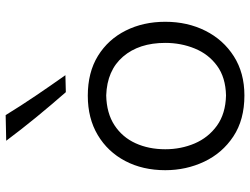

<svg xmlns="http://www.w3.org/2000/svg" viewBox="-120 -732 863 662"><g transform="rotate(-90 311.0 -400.5)"><path d="M313.5 11.2Q229.5 11.2 172.1 -26.9Q114.7 -64.9 85.2 -127.2Q55.7 -189.5 55.7 -261.7Q55.7 -339.4 87.4 -399.7Q119.1 -460 176.8 -494.4Q234.4 -528.8 312.5 -528.8Q393.1 -528.8 450 -493.7Q506.8 -458.5 537.1 -397.9Q567.4 -337.4 567.4 -261.7Q567.4 -185.1 536.4 -123.3Q505.4 -61.5 448.2 -25.1Q391.1 11.2 313.5 11.2ZM313.5 -52.2Q376 -53.7 416 -83.3Q456.1 -112.8 475.3 -160.2Q494.6 -207.5 494.6 -261.7Q494.6 -352.1 447.3 -407.2Q399.9 -462.4 313.5 -465.3Q252 -463.9 210.7 -436.8Q169.4 -409.7 148.7 -364.3Q127.9 -318.8 127.9 -261.7Q127.9 -207.5 147.9 -160.4Q168 -113.3 209.2 -83.5Q250.5 -53.7 313.5 -52.2ZM324.7 -604.5Q280.3 -655.3 238.3 -706.5Q196.3 -757.8 157.2 -810.1L245.6 -812Q277.3 -760.3 312 -709Q346.7 -657.7 383.3 -606Z"/></g></svg>

Font: Pinar Regular
Style: Regular
Weight: 400
Designer: Amin Abedi
Version: Version 3.000